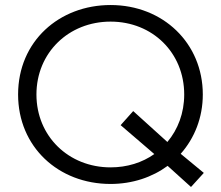

<svg xmlns="http://www.w3.org/2000/svg" viewBox="-20 -726 879 764"><path d="M52 -350C52 -142 212 6 420 6C507 6 586 -21 647 -66L740 18L791 -38L699 -114C754 -176 787 -258 787 -350C787 -554 629 -706 420 -706C216 -706 52 -562 52 -350ZM125 -350C125 -516 253 -640 420 -640C587 -640 713 -516 713 -350C713 -276 688 -211 646 -161L510 -284L460 -228L594 -113C546 -79 486 -60 420 -60C253 -60 125 -184 125 -350Z"/></svg>

Font: Malon Grotesk
Style: Regular
Weight: 400
Designer: Julieta Ulanovsky
Foundry: Julieta Ulanovsky
Version: Version 7.200